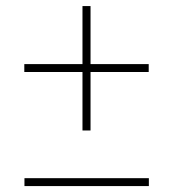

<svg xmlns="http://www.w3.org/2000/svg" viewBox="-20 -610 570 632"><path d="M251.5 -180.5V-590H278V-180.5ZM60.5 2.5V-23.5H470V2.5ZM60 -373V-399H469.5V-373Z"/></svg>

Font: Bodoni Moda 9pt SemiBold
Style: Regular
Weight: 600
Designer: Owen Earl
Foundry: indestructible type
Version: Version 2.005